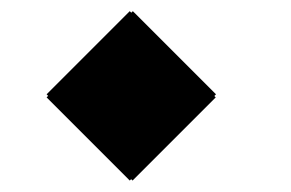

<svg xmlns="http://www.w3.org/2000/svg" viewBox="-20 -557 522 344"><path d="M212.5 -233.5 63.5 -382.5 218 -537 367 -388ZM217.5 -233.5 63.5 -388 212.5 -537 366.5 -382.5Z"/></svg>

Font: Bodoni Moda 11pt ExtraBold
Style: Regular
Weight: 800
Designer: Owen Earl
Foundry: indestructible type
Version: Version 2.004